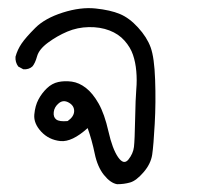

<svg xmlns="http://www.w3.org/2000/svg" viewBox="-20 -275 540 478"><path d="M271.5 183.6Q254.9 180.7 238.8 160.6Q222.7 140.6 215.8 107.4Q209 74.2 198.2 43.9Q159.2 79.1 130.4 76.2Q101.6 73.2 82.5 52.7Q63.5 32.2 65.4 10.3Q67.4 -11.7 75.7 -27.3Q84 -43 96.7 -55.2Q109.4 -67.4 125 -70.8Q140.6 -74.2 158.7 -71.8Q176.8 -69.3 193.8 -56.2Q210.9 -43 225.6 -17.1Q240.2 8.8 250 52.2Q259.8 95.7 273.9 116.2Q288.1 136.7 299.8 122.1Q311.5 107.4 313.5 90.8Q315.4 74.2 316.4 22Q317.4 -30.3 319.3 -52.7Q321.3 -75.2 319.3 -97.7Q317.4 -120.1 311 -138.7Q304.7 -157.2 290 -173.8Q275.4 -190.4 252.4 -199.2Q229.5 -208 201.2 -207.5Q172.9 -207 147.5 -196.3Q122.1 -185.5 99.6 -168.9Q77.1 -152.3 72.3 -134.8Q67.4 -117.2 60.5 -109.4Q51.8 -101.6 38.1 -102.5L25.4 -109.4Q17.6 -120.1 18.6 -133.8Q23.4 -151.4 33.7 -166.5Q43.9 -181.6 67.9 -205.6Q91.8 -229.5 136.2 -243.7Q180.7 -257.8 217.8 -253.9Q254.9 -250 278.3 -240.2Q301.8 -230.5 323.7 -206.5Q345.7 -182.6 355 -157.2Q364.3 -131.8 366.2 -76.2Q368.2 -20.5 365.2 33.2Q362.3 86.9 358.9 109.9Q355.5 132.8 337.4 153.8Q319.3 174.8 304.2 179.2Q289.1 183.6 271.5 183.6ZM148.4 26.4Q164.1 15.6 164.6 2Q165 -11.7 151.4 -19.5Q137.7 -27.3 126.5 -18.1Q115.2 -8.8 113.8 3.9Q112.3 16.6 120.1 22.5Q127.9 28.3 148.4 26.4Z"/></svg>

Font: JasonHandwriting1
Style: Regular
Weight: 400
Version: Version 1.48.20